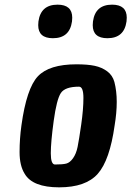

<svg xmlns="http://www.w3.org/2000/svg" viewBox="-20 -788 564 824"><path d="M308 -512Q356 -512 386.5 -505.5Q417 -499 440 -482Q463 -465 471 -436Q481 -397 481 -350.5Q481 -304 472 -250Q451 -100 399.5 -42Q348 16 234 16Q120 16 86 -42Q64 -77 64 -135Q64 -193 72 -250Q94 -409 142.5 -460.5Q191 -512 308 -512ZM216 -82Q249 -82 264.5 -86Q280 -90 293.5 -109Q307 -128 313 -157.5Q319 -187 328.5 -253Q338 -319 338 -367.5Q338 -416 319 -416Q259 -416 241 -388.5Q223 -361 210.5 -269.5Q198 -178 198 -130Q198 -82 216 -82ZM227 -768Q290 -768 290 -712Q290 -705 289 -696Q279 -624 207 -624Q144 -624 144 -680Q144 -687 145 -696Q155 -768 227 -768ZM461 -768Q524 -768 524 -712Q524 -705 523 -696Q513 -624 441 -624Q378 -624 378 -680Q378 -687 379 -696Q389 -768 461 -768Z"/></svg>

Font: Chau Philomene One
Style: Italic
Weight: 400
Designer: Vicente Lamonaca
Foundry: TipoType
Version: Version 1.002